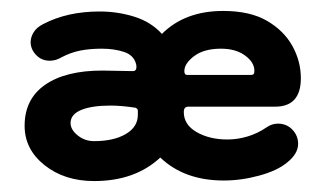

<svg xmlns="http://www.w3.org/2000/svg" viewBox="-20 -320 590 351"><path d="M25 -90Q25 -139 62.5 -165Q100 -191 167 -191Q180 -191 195 -190.5Q210 -190 223 -190Q231 -190 229 -202Q225 -219 207 -225Q189 -231 166 -231Q144 -231 126.5 -227.5Q109 -224 92 -215Q82 -209 71 -209Q56 -209 46 -219.5Q36 -230 36 -243Q36 -252 41.5 -261Q47 -270 59 -276Q103 -299 162 -299Q195 -299 225.5 -289.5Q256 -280 276 -258Q318 -300 388 -300Q437 -300 468 -282Q499 -264 514.5 -236Q530 -208 530 -177Q530 -125 483 -125H324Q316 -125 316 -115Q316 -92 339.5 -78.5Q363 -65 396 -65Q414 -65 432.5 -70.5Q451 -76 467 -87Q477 -94 488 -94Q504 -94 514.5 -83Q525 -72 525 -57Q525 -39 505 -23Q487 -8 454 1Q421 10 389 10Q317 10 273 -32Q227 11 152 11Q98 11 61.5 -18Q25 -47 25 -90ZM109 -95Q109 -83 122 -72.5Q135 -62 152 -62Q188 -62 210 -75Q232 -88 232 -110V-118Q232 -121 228 -123Q215 -125 203.5 -126Q192 -127 182 -127Q148 -127 128.5 -119Q109 -111 109 -95ZM317 -190Q317 -183 322 -183H439Q441 -183 443 -184Q445 -185 445 -191Q445 -206 428 -218.5Q411 -231 384 -231Q353 -231 335 -217.5Q317 -204 317 -190Z"/></svg>

Font: Dongle
Style: Bold
Weight: 700
Designer: Yanghee Ryu
Foundry: Yanghee Ryu
Version: Version 2.000